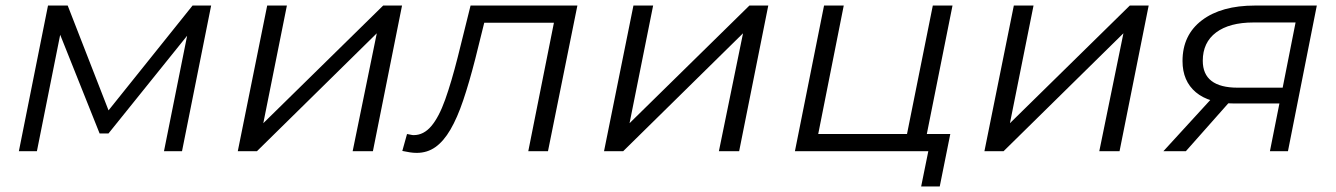

<svg xmlns="http://www.w3.org/2000/svg" viewBox="-20 -545 4815 692"><path d="M48 0 153 -525H224L381 -122H351L674 -525H741L636 0H571L660 -444L672 -438L371 -64H339L188 -442L202 -445L113 0Z M837 0 943 -525H1014L929 -101L1361 -525H1429L1324 0H1251L1338 -425L906 0Z M1430 -1 1447 -62Q1454 -61 1460 -59.5Q1466 -58 1471 -58Q1507 -58 1534.5 -90.5Q1562 -123 1584.5 -186Q1607 -249 1630 -340L1676 -525H2061L1955 0H1884L1981 -486L1996 -463H1710L1731 -486L1693 -333Q1671 -247 1649.5 -183.5Q1628 -120 1603.5 -78Q1579 -36 1549.5 -15Q1520 6 1482 6Q1469 6 1457 4Q1445 2 1430 -1Z M2157 0 2263 -525H2334L2249 -101L2681 -525H2749L2644 0H2571L2658 -425L2226 0Z M2845 0 2950 -525H3021L2929 -62H3249L3342 -525H3413L3308 0ZM3300 127 3327 -6 3344 0H3237L3249 -62H3405L3367 127Z M3528 0 3634 -525H3705L3620 -101L4052 -525H4120L4015 0H3942L4029 -425L3597 0Z M4557 0 4595 -191 4606 -172H4430Q4338 -172 4290 -212.5Q4242 -253 4242 -325Q4242 -419 4312 -472Q4382 -525 4503 -525H4726L4622 0ZM4173 0 4358 -202H4433L4254 0ZM4599 -209 4654 -487 4664 -464H4498Q4411 -464 4363 -428Q4315 -392 4315 -326Q4315 -229 4441 -229H4615Z"/></svg>

Font: MOST Montserrat
Style: Italic
Weight: 400
Italic angle: -11.3°
Designer: Julieta Ulanovsky
Foundry: Julieta Ulanovsky
Version: Version 8.000;March 11, 2024;FontCreator 15.0.0.2926 64-bit